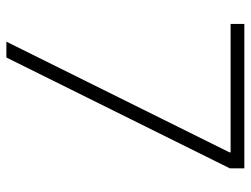

<svg xmlns="http://www.w3.org/2000/svg" viewBox="-110 -658 768 587"><g transform="rotate(90 273.5 -364.0)"><path d="M106.9 0 445.3 -682.1V-685.5H52.7V-727.5H494.1V-683.1L155.3 0Z"/></g></svg>

Font: Inter 17pt ExtraLight
Style: Regular
Weight: 250
Version: Version 4.001;git-66647c0bb